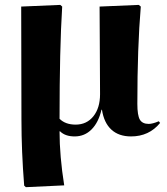

<svg xmlns="http://www.w3.org/2000/svg" viewBox="-20 -545 683 787"><path d="M85.9 222.2 79.1 215.8Q67.9 75.2 67.9 -55.2Q67.9 -103 67.4 -295.7Q66.9 -488.3 66.9 -518.1L227.1 -524.9L234.9 -518.1Q224.1 -344.7 224.1 -58.1Q248 -34.2 290 -34.2Q335.4 -34.2 362.8 -68.4Q390.1 -102.5 390.1 -159.2Q390.1 -191.9 389.2 -336.7Q388.2 -481.4 388.2 -518.1L548.8 -524.9L557.1 -518.1Q543 -351.1 543 -119.1Q543 -72.3 553.2 -54.7Q563.5 -37.1 589.8 -37.1Q605 -37.1 630.9 -47.9L636.2 -41Q590.8 14.2 517.1 14.2Q466.8 14.2 436.5 -13.7Q406.2 -41.5 397.9 -95.2H396Q383.8 -43 355.2 -14.4Q326.7 14.2 286.1 14.2Q247.1 14.2 226.1 -6.8H224.1Q224.1 94.7 243.2 214.8Z"/></svg>

Font: Display Regular
Style: Bold
Weight: 700
Designer: Latin by Veronika Burian and Jose Scaglione. Greek by Irene Vlachou. Cyrillic by Vera Evstafieva.
Foundry: TypeTogether
Version: Version 3.002